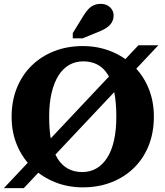

<svg xmlns="http://www.w3.org/2000/svg" viewBox="-25 -958 850 992"><path d="M405 -641Q365 -641 332.5 -622.5Q300 -604 277 -567.5Q254 -531 241.5 -477.5Q229 -424 229 -355Q229 -280 240 -226.5Q251 -173 273 -138Q295 -103 327 -86Q359 -69 400 -69Q440 -69 472.5 -87.5Q505 -106 528.5 -142.5Q552 -179 564 -232.5Q576 -286 576 -355Q576 -429 565 -483Q554 -537 532.5 -572Q511 -607 479 -624Q447 -641 405 -641ZM403 10Q327 10 261 -16Q195 -42 144 -90Q93 -138 64 -205.5Q35 -273 35 -355Q35 -437 62.5 -504.5Q90 -572 139.5 -620Q189 -668 256 -694Q323 -720 403 -720Q479 -720 545.5 -694Q612 -668 662.5 -620Q713 -572 741.5 -504.5Q770 -437 770 -355Q770 -273 743 -205.5Q716 -138 666.5 -90Q617 -42 550 -16Q483 10 403 10ZM-5 14 690 -724H793L98 14ZM402 -870 351 -787V-760H402L478 -791Q507 -802 525.5 -814.5Q544 -827 553 -843Q562 -859 562 -878Q562 -903 543.5 -920.5Q525 -938 496 -938Q475 -938 458.5 -930.5Q442 -923 428.5 -907.5Q415 -892 402 -870Z"/></svg>

Font: Roboto Serif 36pt
Style: Bold
Weight: 700
Version: Version 1.008